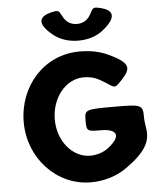

<svg xmlns="http://www.w3.org/2000/svg" viewBox="-69 -1175 1065 1250"><g transform="rotate(-5 463.5 -550.0)"><path d="M562 -1072C547 -1046 521 -1020 474 -1020C427 -1020 401 -1046 386 -1072C360 -1117 367 -1123 306 -1108C245 -1092 201 -1051 315 -961C355 -930 410 -911 474 -911C539 -911 593 -930 633 -961C747 -1051 703 -1092 642 -1108C581 -1123 588 -1117 562 -1072ZM665 -462C479 -462 474 -460 474 -390C474 -319 477 -317 569 -317C661 -317 706 -279 608 -200C575 -173 530 -158 485 -158C369 -158 275 -272 275 -412C275 -555 369 -670 485 -670C522 -670 556 -663 586 -646C686 -592 671 -566 731 -632C790 -697 808 -734 660 -802C608 -827 547 -840 474 -840C242 -840 72 -649 72 -412C72 -176 252 15 474 15C555 15 639 -7 708 -56C924 -206 855 -286 855 -373C855 -459 850 -462 665 -462Z"/></g></svg>

Font: Hussar Print
Style: Bold
Weight: 700
Foundry: Cannot Into Space Fonts
Version: Version 2.00